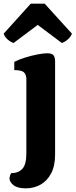

<svg xmlns="http://www.w3.org/2000/svg" viewBox="-57 -834 413 1049"><path d="M84 195Q38 195 16.5 177.5Q-5 160 -5 141Q-5 134 -2 125Q1 116 4 112Q43 112 65 88.5Q87 65 87 3V-402Q87 -425 74.5 -438Q62 -451 21 -451V-496Q46 -509 80 -519.5Q114 -530 147 -536.5Q180 -543 201 -543Q225 -543 234.5 -533Q244 -523 244 -498V10Q244 73 222 114Q200 155 164 175Q128 195 84 195ZM17 -599Q-2 -606 -17 -620Q-32 -634 -37 -650L111 -814H187L336 -650Q330 -634 315 -620Q300 -606 281 -599L149 -698Z"/></svg>

Font: Calistoga
Style: Regular
Weight: 400
Designer: Yvonne Schuttler, Eben Sorkin
Foundry: www.sorkintype.com
Version: Version 1.010; ttfautohint (v1.8.4.7-5d5b)